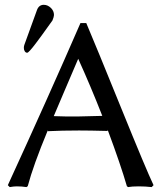

<svg xmlns="http://www.w3.org/2000/svg" viewBox="-20 -760 669 790"><path d="M301.8 -280.8Q324.2 -280.8 400.9 -283.2Q352.5 -406.7 301.8 -518.1Q281.7 -471.2 243.9 -382.6Q206.1 -293.9 201.2 -282.2Q208.5 -282.2 225.8 -281.5Q243.2 -280.8 252 -280.8ZM611.8 2 604 9.8Q578.1 6.8 550.8 6.8Q522.9 6.8 506.8 9.8L502 5.9Q477.1 -80.6 422.9 -226.1V-221.2Q346.7 -223.1 305.2 -223.1Q233.9 -223.1 176.8 -220.2V-224.1Q116.2 -78.1 94.2 5.9L88.9 9.8Q70.3 6.8 48.8 6.8Q37.1 6.8 20 9.8L12.2 2Q179.2 -361.8 311 -665H335Q372.6 -576.7 477.8 -317.4Q583 -58.1 611.8 2ZM160.2 -740.2Q175.8 -740.2 189 -727.8Q202.1 -715.3 202.1 -698.2Q202.1 -691.4 195.8 -675.8Q190.4 -668.5 176.5 -648.9Q162.6 -629.4 150.9 -613.3Q139.2 -597.2 126.2 -580.1Q113.3 -563 104.2 -553Q95.2 -543 91.8 -543Q85.9 -543 82 -548.8Q78.1 -554.7 78.1 -563Q78.1 -569.3 80.1 -575.2L131.8 -717.8Q139.6 -740.2 160.2 -740.2Z"/></svg>

Font: Linear Smooth Low Contrast
Style: Regular
Weight: 500
Designer: Philipp H. Poll, Flanker
Foundry: Philipp H. Poll, reworked by Flanker
Version: Version 1.010 | FøM Fix